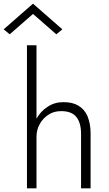

<svg xmlns="http://www.w3.org/2000/svg" viewBox="-68 -1027 593 1047"><path d="M131 -780H79V0H131ZM374 -296V0H426V-302Q426 -351 409 -394Q392 -432 359 -451Q328 -470 278 -470Q229 -470 192 -445Q152 -419 130 -378Q107 -334 107 -280H131Q131 -320 149 -351Q166 -382 197 -402Q225 -421 266 -421Q324 -421 349 -388Q374 -357 374 -296ZM272 -867 112 -1007 -48 -867 -15 -840 112 -951 239 -840Z"/></svg>

Font: NM-font
Style: Light
Weight: 500
Designer: ""
Foundry: ""
Version: ""